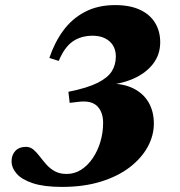

<svg xmlns="http://www.w3.org/2000/svg" viewBox="-20 -720 706 755"><path d="M242 -36Q273.5 -36 299.8 -53Q326 -70 345.2 -98.8Q364.5 -127.5 375 -163.2Q385.5 -199 385.5 -236.5Q385.5 -279.5 362 -302.8Q338.5 -326 288 -319.5L254 -315.5L249 -359Q323.5 -374 363.8 -394.2Q404 -414.5 419.8 -440Q435.5 -465.5 435.5 -497.5Q435.5 -536 410.2 -557.8Q385 -579.5 344.5 -579.5Q298.5 -579.5 266 -557Q233.5 -534.5 211 -480.5L174 -492Q194.5 -553 228.8 -599.8Q263 -646.5 313.8 -673.2Q364.5 -700 433 -700Q491 -700 530.5 -681.5Q570 -663 590 -630Q610 -597 610 -554Q610 -505.5 581.8 -468.8Q553.5 -432 503.5 -410.2Q453.5 -388.5 388.5 -384L409 -391Q464.5 -392 504 -372.5Q543.5 -353 564.2 -317.5Q585 -282 585 -234Q585 -187 560.8 -142.5Q536.5 -98 490 -62.2Q443.5 -26.5 376.5 -5.8Q309.5 15 223.5 15Q153 15 109.2 0.5Q65.5 -14 45.5 -37Q25.5 -60 25.5 -86Q25.5 -110.5 40.2 -126.5Q55 -142.5 82 -142.5Q99 -142.5 111.8 -131.5Q124.5 -120.5 136.2 -105Q148 -89.5 162 -73.5Q176 -57.5 195.2 -46.8Q214.5 -36 242 -36Z"/></svg>

Font: Newsreader 36pt ExtraBold
Style: Italic
Weight: 800
Italic angle: -17°
Designer: Hugues Gentile
Foundry: Production Type
Version: Version 1.003